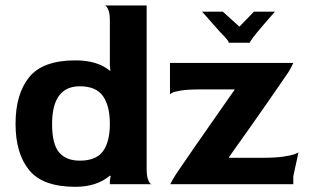

<svg xmlns="http://www.w3.org/2000/svg" viewBox="-20 -711 1192 741"><path d="M404 0V-13L407 -32L404 -33Q353 10 271 10Q145 10 92.5 -54.5Q40 -119 40 -233Q40 -348 92.5 -413Q145 -478 271 -478Q356 -478 404 -438L406 -439L404 -458V-630Q404 -656 399.5 -669Q395 -682 389.5 -687Q384 -692 384 -690H546V-60Q546 -34 550.5 -20.5Q555 -7 560.5 -2.5Q566 2 566 0ZM404 -233Q404 -302 377.5 -340Q351 -378 288 -378Q181 -378 181 -232Q181 -155 208 -123Q235 -91 288 -91Q351 -91 377.5 -127.5Q404 -164 404 -233ZM1112 -31V0H637Q639 -4 647 -18.5Q655 -33 671 -56Q729 -141 794.5 -234.5Q860 -328 885 -364V-366H756Q704 -366 677.5 -361.5Q651 -357 643.5 -352.5Q636 -348 636 -346V-468H736H1112Q1110 -464 1102.5 -449Q1095 -434 1079 -412Q1014 -317 950.5 -227Q887 -137 864 -105V-102H992Q1042 -102 1073 -106.5Q1104 -111 1118 -116.5Q1132 -122 1132 -123ZM944 -546H863Q863 -548 860.5 -552.5Q858 -557 849 -567Q830 -586 800 -620.5Q770 -655 760 -666H840L904 -608L960 -666H1041Q1030 -654 998.5 -617Q967 -580 957 -567Q949 -556 946.5 -551.5Q944 -547 944 -546Z"/></svg>

Font: Red Rose Bold
Style: Regular
Weight: 700
Designer: jaikishan Patel
Version: Version 1.000